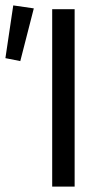

<svg xmlns="http://www.w3.org/2000/svg" viewBox="-39 -690 386 710"><path d="M154 0V-656H237V0ZM-19 -475 10 -670 86 -659 36 -464Z"/></svg>

Font: Processing Sans Pro
Style: Regular
Weight: 400
Designer: Paul D. Hunt
Foundry: Adobe Systems Incorporated
Version: Version 2.020;PS 2.000;hotconv 1.0.86;makeotf.lib2.5.63406